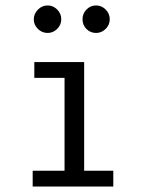

<svg xmlns="http://www.w3.org/2000/svg" viewBox="-20 -685 540 705"><path d="M100 0V-58H217V-399H106V-457H289V-58H396V0ZM155 -564Q134 -564 119 -579Q104 -594 104 -614Q104 -634 119 -649.5Q134 -665 155 -665Q175 -665 190 -650Q205 -635 205 -614Q205 -594 190 -579Q175 -564 155 -564ZM333 -564Q312 -564 297.5 -578.5Q283 -593 283 -614Q283 -635 297.5 -650Q312 -665 333 -665Q353 -665 368 -650Q383 -635 383 -614Q383 -594 368 -579Q353 -564 333 -564Z"/></svg>

Font: Ligconsolata
Style: Regular
Weight: 400
Monospace: yes
Designer: Raph Levien, Cyreal, Brenton Simpson
Foundry: Raph Levien, Cyreal, Google
Version: Version 3.001; ttfautohint (v1.8.2.53-6de2)